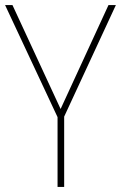

<svg xmlns="http://www.w3.org/2000/svg" viewBox="-20 -734 475 754"><path d="M218 -306 406 -714H435L232 -276V0H206V-274L0 -714H29Z"/></svg>

Font: Noto Sans Gurmukhi UI SemiCondensed Thin
Style: Regular
Weight: 100
Width: 4
Designer: Jelle Bosma - Monotype Design Team
Foundry: Monotype Imaging Inc.
Version: Version 2.004; ttfautohint (v1.8.4.7-5d5b)